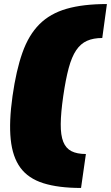

<svg xmlns="http://www.w3.org/2000/svg" viewBox="-20 -825 549 950"><path d="M381 105Q269 105 194.5 81.5Q120 58 81 5Q42 -48 33 -135.5Q24 -223 42 -350Q60 -477 91 -564.5Q122 -652 175 -705Q228 -758 309.5 -781.5Q391 -805 509 -805L486 -637Q442 -637 410.5 -623Q379 -609 357 -576.5Q335 -544 320 -488.5Q305 -433 293 -350Q281 -267 280.5 -211.5Q280 -156 293 -123.5Q306 -91 333.5 -77Q361 -63 405 -63Z"/></svg>

Font: Pathway Extreme 8pt Thin 12pt Black
Style: Italic
Weight: 900
Italic angle: -8°
Version: Version 1.001;gftools[0.9.26]